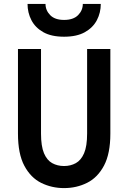

<svg xmlns="http://www.w3.org/2000/svg" viewBox="-20 -951 656 983"><path d="M308 12Q245 12 191.2 -14.5Q137.5 -41 104.8 -102Q72 -163 72 -267V-700H190V-267Q190 -202.5 205.2 -166.5Q220.5 -130.5 247.2 -115.8Q274 -101 308 -101Q341.5 -101 368.2 -115.8Q395 -130.5 410.5 -166.5Q426 -202.5 426 -267V-700H545V-267Q545 -164.5 512.5 -103.2Q480 -42 426 -15Q372 12 308 12ZM308 -763Q243 -763 201.8 -786.2Q160.5 -809.5 140.8 -847.8Q121 -886 121 -931H213Q213 -898 237 -873.5Q261 -849 308 -849Q355.5 -849 379.8 -873.5Q404 -898 404 -931H496Q496 -886 476 -847.8Q456 -809.5 414.5 -786.2Q373 -763 308 -763Z"/></svg>

Font: Overpass Mono
Style: Bold
Weight: 700
Monospace: yes
Designer: Delve Withrington, Dave Bailey
Foundry: Delve Fonts LLC
Version: Version 4.000